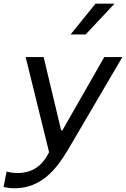

<svg xmlns="http://www.w3.org/2000/svg" viewBox="-46 -826 691 1052"><path d="M340.5 -637 477.5 -806H581.5L423 -637ZM-26.5 198.5C-9 202.5 9.5 205.5 33 205.5C172.5 205.5 256.5 113.5 328 -8L624.5 -513.5H525.5L296 -112H289L193 -513.5H94.5L223 8L210.5 30.5C183.5 76 137 122 50.5 122C27.5 122 8.5 119 -10 114Z"/></svg>

Font: Monaspace Neon
Style: Italic
Weight: 400
Italic angle: -11°
Designer: Riley Cran & the Lettermatic Team
Foundry: Lettermatic
Version: Version 1.200 (Monaspace Neon)